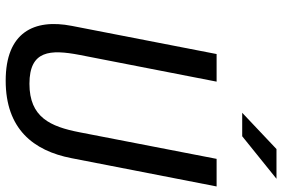

<svg xmlns="http://www.w3.org/2000/svg" viewBox="-178 -802 992 675"><g transform="rotate(90 317.5 -464.0)"><path d="M274 -72C156 -72 153 -145.5 172.5 -248L266.5 -730H169.5L70.5 -221C44.5 -88 93.5 11.5 263 11.5C433 11.5 509.5 -86 535.5 -219.5L635 -730H538L444.5 -248C424.5 -145.5 392 -72 274 -72ZM376 -820 503.5 -940.5H608L458.5 -820Z"/></g></svg>

Font: Monaspace Neon
Style: Italic
Weight: 400
Italic angle: -11°
Designer: Riley Cran & the Lettermatic Team
Foundry: Lettermatic
Version: Version 1.200 (Monaspace Neon)